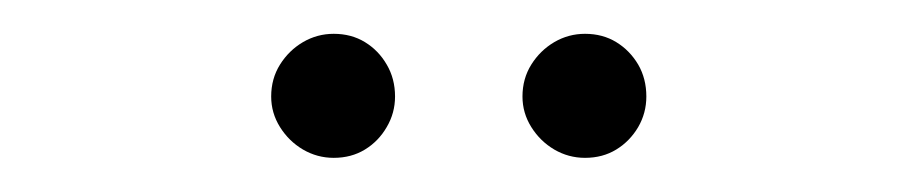

<svg xmlns="http://www.w3.org/2000/svg" viewBox="-20 -588 540 113"><path d="M176.4 -495.1Q166.7 -495.1 158.3 -500Q150 -504.9 144.8 -513.2Q139.6 -521.5 139.6 -531.2Q139.6 -541.7 144.8 -550Q150 -558.3 158.3 -563.2Q166.7 -568.1 176.4 -568.1Q186.8 -568.1 194.8 -563.2Q202.8 -558.3 207.6 -550Q212.5 -541.7 212.5 -531.2Q212.5 -521.5 207.6 -513.2Q202.8 -504.9 194.8 -500Q186.8 -495.1 176.4 -495.1ZM324.3 -495.1Q314.6 -495.1 306.2 -500Q297.9 -504.9 292.7 -513.2Q287.5 -521.5 287.5 -531.2Q287.5 -541.7 292.7 -550Q297.9 -558.3 306.2 -563.2Q314.6 -568.1 324.3 -568.1Q334.7 -568.1 342.7 -563.2Q350.7 -558.3 355.6 -550Q360.4 -541.7 360.4 -531.2Q360.4 -521.5 355.6 -513.2Q350.7 -504.9 342.7 -500Q334.7 -495.1 324.3 -495.1Z"/></svg>

Font: Afacad Flux Light
Style: Regular
Weight: 300
Designer: Kristian Moeller
Foundry: Dicotype
Version: Version 1.100